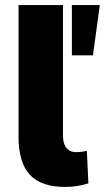

<svg xmlns="http://www.w3.org/2000/svg" viewBox="-20 -725 413 756"><path d="M236 11Q142 11 97.5 -37Q53 -85 53 -186V-705H228V-193Q228 -171 233.5 -156.5Q239 -142 250.5 -134Q262 -126 280 -126Q292 -126 302.5 -127.5Q313 -129 322 -131L328 -3Q305 4 283.5 7.5Q262 11 236 11ZM263 -507V-705H373L346 -507Z"/></svg>

Font: Nunito Sans 10pt SemiCondensed Black
Style: Regular
Weight: 900
Width: 4
Designer: Vernon Adams
Foundry: Vernon Adams
Version: Version 3.101;gftools[0.9.27]